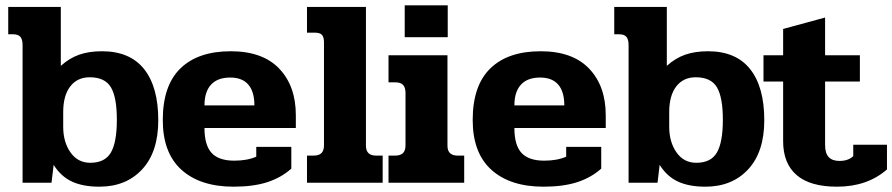

<svg xmlns="http://www.w3.org/2000/svg" viewBox="-20 -688 3360 723"><path d="M182 -67 174 0H65V-519Q65 -539 57 -549Q49 -559 28 -559H11V-662H209V-440Q241 -469 278 -482Q315 -495 364 -495Q469 -495 522.5 -428Q576 -361 576 -235Q576 -116 515.5 -50.5Q455 15 354 15Q293 15 251.5 -4Q210 -23 182 -67ZM420 -237Q420 -322 397.5 -359.5Q375 -397 318 -397Q271 -397 244.5 -362.5Q218 -328 218 -266V-211Q218 -153 245.5 -114Q273 -75 320 -75Q375 -75 397.5 -113.5Q420 -152 420 -237Z M593 -236Q593 -366 659.5 -430.5Q726 -495 849 -495Q969 -495 1031.5 -429.5Q1094 -364 1094 -254V-206H750Q750 -141 777 -112Q804 -83 862 -83Q911 -83 945 -98V-135H1077V-53Q1039 -19 986.5 -2Q934 15 860 15Q734 15 663.5 -48.5Q593 -112 593 -236ZM938 -291Q938 -343 915 -369.5Q892 -396 847 -396Q799 -396 774.5 -369Q750 -342 750 -291Z M1136 -102H1160Q1181 -102 1190.5 -111.5Q1200 -121 1200 -141V-528Q1200 -548 1192.5 -556.5Q1185 -565 1166 -565H1136V-662H1358V-139Q1358 -102 1397 -102H1421V0H1136Z M1504 -668H1666V-548H1504ZM1443 -102H1467Q1488 -102 1497.5 -111.5Q1507 -121 1507 -141V-338Q1507 -358 1498 -368Q1489 -378 1468 -378H1443V-480H1665V-139Q1665 -102 1704 -102H1728V0H1443Z M1760 -236Q1760 -366 1826.5 -430.5Q1893 -495 2016 -495Q2136 -495 2198.5 -429.5Q2261 -364 2261 -254V-206H1917Q1917 -141 1944 -112Q1971 -83 2029 -83Q2078 -83 2112 -98V-135H2244V-53Q2206 -19 2153.5 -2Q2101 15 2027 15Q1901 15 1830.5 -48.5Q1760 -112 1760 -236ZM2105 -291Q2105 -343 2082 -369.5Q2059 -396 2014 -396Q1966 -396 1941.5 -369Q1917 -342 1917 -291Z M2464 -67 2456 0H2347V-519Q2347 -539 2339 -549Q2331 -559 2310 -559H2293V-662H2491V-440Q2523 -469 2560 -482Q2597 -495 2646 -495Q2751 -495 2804.5 -428Q2858 -361 2858 -235Q2858 -116 2797.5 -50.5Q2737 15 2636 15Q2575 15 2533.5 -4Q2492 -23 2464 -67ZM2702 -237Q2702 -322 2679.5 -359.5Q2657 -397 2600 -397Q2553 -397 2526.5 -362.5Q2500 -328 2500 -266V-211Q2500 -153 2527.5 -114Q2555 -75 2602 -75Q2657 -75 2679.5 -113.5Q2702 -152 2702 -237Z M2929 -156V-381H2855V-480H2929V-579L3087 -622V-480H3218V-381H3087V-142Q3087 -111 3100.5 -96.5Q3114 -82 3141 -82Q3174 -82 3193 -100V-143H3320V-50Q3246 15 3132 15Q3030 15 2979.5 -29Q2929 -73 2929 -156Z"/></svg>

Font: Pridi SemiBold
Style: Regular
Weight: 600
Designer: Katatrad Team
Foundry: CadsonDemak
Version: Version 1.001